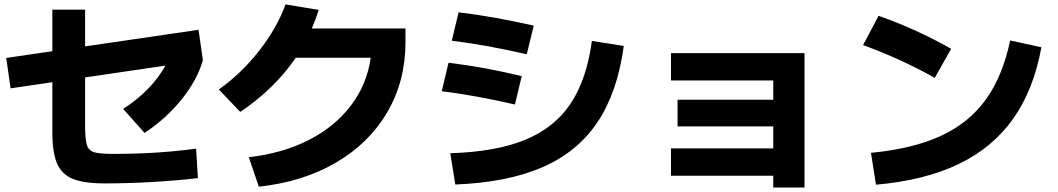

<svg xmlns="http://www.w3.org/2000/svg" viewBox="-20 -802 4728 858"><path d="M213.9 -211.9V-434.6L27.3 -407.2L7.8 -543L213.9 -573.2V-758.8H360.4V-594.7L867.2 -668.9L886.7 -533.2Q861.3 -444.3 792 -358.2Q722.7 -272 626 -208L530.3 -315.4Q656.7 -396.5 719.2 -508.8L360.4 -456.1V-243.2Q360.4 -180.2 367.9 -155Q375.5 -129.9 399.7 -122.1Q423.8 -114.3 484.4 -114.3Q585.4 -114.3 675 -119.9Q764.6 -125.5 856.4 -137.7L864.3 -5.9Q651.9 17.6 447.3 17.6Q354.5 17.6 304.9 -2.9Q255.4 -23.4 234.6 -72.3Q213.9 -121.1 213.9 -211.9Z M1636.7 -543.9H1301.8Q1207 -405.3 1053.7 -301.8L958 -402.3Q1057.1 -472.2 1137.2 -574Q1217.3 -675.8 1255.9 -782.2L1404.3 -757.8Q1390.6 -714.4 1373.5 -674.8H1792V-613.3Q1792 -440.4 1711.2 -301.5Q1630.4 -162.6 1481.9 -75.7Q1333.5 11.2 1136.7 32.2L1091.8 -99.6Q1241.7 -116.2 1359.1 -176Q1476.6 -235.8 1548.3 -330.6Q1620.1 -425.3 1636.7 -543.9Z M2625 -619.1 2767.6 -596.7Q2739.3 -389.6 2650.4 -256.6Q2561.5 -123.5 2405.3 -55.2Q2249 13.2 2014.6 22.5L1992.2 -117.2Q2195.8 -123.5 2326.4 -177Q2457 -230.5 2529.3 -338.1Q2601.6 -445.8 2625 -619.1ZM1954.1 -394.5 1984.4 -521.5Q2068.8 -511.2 2146 -497.1Q2223.1 -482.9 2311.5 -461.9L2281.2 -335Q2191.4 -355.5 2114.5 -369.6Q2037.6 -383.8 1954.1 -394.5ZM1999 -620.1 2029.3 -747.1Q2116.2 -736.3 2195.1 -722.2Q2273.9 -708 2365.2 -687.5L2334 -559.6Q2241.7 -580.6 2162.6 -595Q2083.5 -609.4 1999 -620.1Z M3435.5 -16.6H2978.5V-138.7H3435.5V-237.3H3007.8V-356.4H3435.5V-442.4H2978.5V-564.5H3575.2V36.1H3435.5Z M4494.1 -621.1 4633.8 -590.8Q4599.1 -400.4 4507.3 -271Q4415.5 -141.6 4263.4 -68.6Q4111.3 4.4 3894.5 23.4L3872.1 -119.1Q4058.6 -136.7 4184.1 -194.6Q4309.6 -252.4 4385 -356.7Q4460.4 -460.9 4494.1 -621.1ZM3836.9 -600.6 3906.2 -731.4Q4072.8 -672.9 4230.5 -584L4157.2 -454.1Q4007.8 -538.1 3836.9 -600.6Z"/></svg>

Font: Pretendard ExtraBold
Style: Regular
Weight: 800
Designer: Base glyphs from Inter by Rasmus Andersson; Hangeul glyphs from Noto Sans CJK(Source Han Sans) by Jang Soo-young and Kan
Foundry: Kil Hyung-jin
Version: Version 1.309